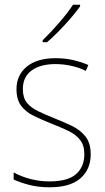

<svg xmlns="http://www.w3.org/2000/svg" viewBox="-20 -785 447 815"><path d="M365 -130Q365 -66 321.5 -28Q278 10 190 10Q142 10 102.5 -0.5Q63 -11 38 -23V-53Q71 -35 110 -25Q149 -15 190 -15Q268 -15 303 -46Q338 -77 338 -131Q338 -168 320 -191Q302 -214 271 -229Q240 -244 201 -259Q159 -276 124.5 -292.5Q90 -309 70 -335.5Q50 -362 50 -407Q50 -466 93.5 -502Q137 -538 216 -538Q257 -538 292.5 -529.5Q328 -521 355 -509L344 -484Q320 -497 285 -505Q250 -513 216 -513Q152 -513 114.5 -486Q77 -459 77 -407Q77 -370 94 -349Q111 -328 141 -313.5Q171 -299 208 -284Q249 -268 284.5 -251Q320 -234 342.5 -206Q365 -178 365 -130ZM320 -758Q295 -723 255.5 -680Q216 -637 180 -606H161V-614Q195 -647 231 -688.5Q267 -730 290 -765H320Z"/></svg>

Font: Noto Sans Bengali SemiCondensed Thin
Style: Regular
Weight: 100
Width: 4
Designer: Joana Ranito - Universal Thirst; Jelle Bosma - Monotype Design Team
Foundry: Universal Thirst ehf.
Version: Version 3.000; ttfautohint (v1.8.4.7-5d5b)